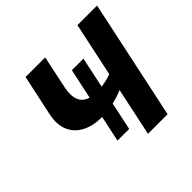

<svg xmlns="http://www.w3.org/2000/svg" viewBox="-163 -828 997 997"><g transform="rotate(-45 336.0 -329.0)"><path d="M281 -230Q216 -230 170.5 -253.5Q125 -277 105 -322.5Q85 -368 99 -434L147 -658H291L253 -477Q244 -434 251 -403.5Q258 -373 283.5 -357Q309 -341 355 -341Q378 -341 403 -345Q428 -349 451 -356.5Q474 -364 487 -373L523 -313Q490 -285 447.5 -266.5Q405 -248 361 -239Q317 -230 281 -230ZM251 -87 342 -513H427L337 -87ZM388 0 528 -658H672L532 0Z"/></g></svg>

Font: Ysabeau Office ExtraBold
Style: Italic
Weight: 800
Italic angle: -12°
Designer: Christian Thalmann (Catharsis Fonts)
Version: Version 2.001;gftools[0.9.30]; featfreeze: tnum,lnum,ss02